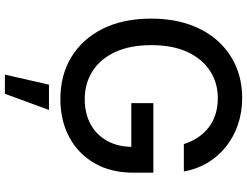

<svg xmlns="http://www.w3.org/2000/svg" viewBox="-133 -644 1015 789"><g transform="rotate(90 374.5 -249.5)"><path d="M572.1 -497.5Q561.8 -529.8 544.6 -555.6Q527.3 -581.3 503.6 -599.6Q479.8 -617.9 449.4 -627.5Q419 -637.1 382.8 -637.1Q321.4 -637.1 272 -605.5Q222.7 -573.9 194.1 -513Q165.5 -452.1 165.5 -364Q165.5 -275.6 194.2 -214.5Q223 -153.4 273.1 -121.8Q323.2 -90.2 387.1 -90.2Q446.4 -90.2 490.6 -114.3Q534.8 -138.5 559.1 -182.7Q583.5 -226.9 583.5 -286.9L611.9 -281.6H403.8V-372.2H689.6V-289.4Q689.6 -197.8 650.7 -130.5Q611.9 -63.2 543.5 -26.6Q475.1 9.9 387.1 9.9Q288.4 9.9 214 -35.5Q139.6 -81 98 -164.6Q56.5 -248.2 56.5 -363.3Q56.5 -450.3 80.6 -519.5Q104.8 -588.8 148.6 -637.3Q192.5 -685.7 252 -711.5Q311.4 -737.2 382.1 -737.2Q441.1 -737.2 492 -719.8Q543 -702.4 582.9 -670.5Q622.9 -638.5 649.1 -594.6Q675.4 -550.8 684.7 -497.5ZM286.6 237.9 327.8 56.8H431.8L365.4 237.9Z"/></g></svg>

Font: InterMG Medium
Style: Regular
Weight: 500
Designer: Rasmus Andersson
Foundry: rsms
Version: Version 3.019;December 26, 2023;FontCreator 15.0.0.2955 64-b